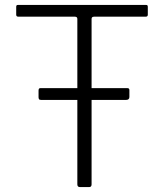

<svg xmlns="http://www.w3.org/2000/svg" viewBox="-20 -762 668 782"><path d="M507 -367Q507 -355 493 -355H148Q141 -355 139 -358Q137 -361 137 -366V-393Q137 -403 144 -403H499Q507 -403 507 -395ZM46 -734Q46 -738 47.5 -740Q49 -742 54 -742H574Q579 -742 580.5 -740Q582 -738 582 -734V-702Q582 -694 573 -694H363Q353 -694 353 -685V-11Q353 0 343 0H306Q295 0 295 -11V-685Q295 -694 285 -694H55Q46 -694 46 -702Z"/></svg>

Font: Libre Franklin ExtraLight
Style: Regular
Weight: 250
Designer: Pablo Impallari, Rodrigo Fuenzalida, Nhung Nguyen
Foundry: Impallari Type
Version: Version 3.000